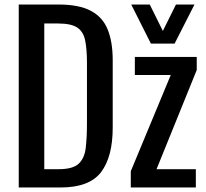

<svg xmlns="http://www.w3.org/2000/svg" viewBox="-20 -830 914 850"><path d="M63 0V-810H239Q329 -810 381.5 -782.5Q434 -755 456.5 -700Q479 -645 479 -563V-265Q479 -136 427.5 -68Q376 0 248 0ZM176 -81H240Q302 -81 328 -105Q354 -129 359.5 -175Q365 -221 365 -286V-549Q365 -612 357 -651Q349 -690 322 -708Q295 -726 237 -726H176ZM559 0V-72L736 -498H577V-578H851V-520L673 -81H847V0ZM648 -637 561 -810H643L701 -693L759 -810H841L753 -637Z"/></svg>

Font: Oswald
Style: Regular
Weight: 400
Designer: Vernon Adams
Foundry: Vernon Adams
Version: Version 4.103; ttfautohint (v1.8.3)